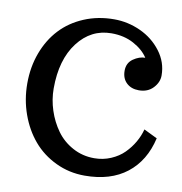

<svg xmlns="http://www.w3.org/2000/svg" viewBox="-84 -829 875 921"><g transform="rotate(10 353.5 -368.5)"><path d="M398.9 -750Q465.8 -750 527.3 -721.9Q588.9 -693.8 628.9 -641.1Q668.9 -588.4 668.9 -523.9Q668.9 -490.7 642.8 -462.9Q616.7 -435.1 573.2 -435.1Q536.1 -435.1 513.2 -456.8Q490.2 -478.5 490.2 -516.1Q490.2 -553.7 519 -574Q547.9 -594.2 577.1 -594.2Q553.2 -630.9 506.3 -656.2Q459.5 -681.6 397.9 -681.6Q298.3 -681.6 234.1 -597.7Q169.9 -513.7 169.9 -373Q169.9 -319.3 187 -267.1Q204.1 -214.8 234.9 -172.1Q265.6 -129.4 313.7 -103.3Q361.8 -77.1 418.9 -77.1Q461.9 -77.1 499.8 -93.3Q537.6 -109.4 563.5 -135.5Q589.4 -161.6 606.9 -192.1Q624.5 -222.7 632.8 -254.9L698.2 -223.1Q672.4 -110.4 593.3 -48.6Q514.2 13.2 388.2 13.2Q312.5 13.2 247.1 -18.1Q181.6 -49.3 136.7 -102.1Q91.8 -154.8 66.4 -225.8Q41 -296.9 41 -375Q41 -455.6 66.9 -524.9Q92.8 -594.2 139.2 -643.8Q185.5 -693.4 252.7 -721.7Q319.8 -750 398.9 -750Z"/></g></svg>

Font: Trocchi
Style: Regular
Weight: 400
Designer: vernon adams
Version: Version 1.0; ttfautohint (v0.8) -l 6 -r 50 -G 100